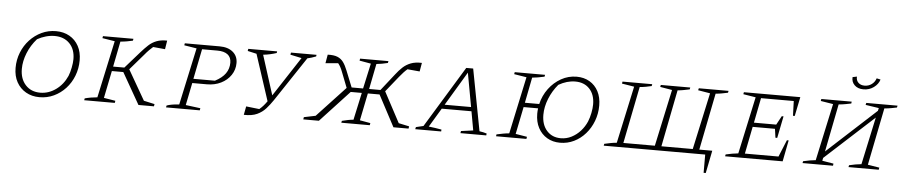

<svg xmlns="http://www.w3.org/2000/svg" viewBox="-46 -1046 7143 1519"><g transform="rotate(5 3525.5 -287.0)"><path d="M279 7Q218 7 171 -20Q124 -47 97.5 -95Q71 -143 71 -208Q71 -273 94 -330.5Q117 -388 157.5 -431.5Q198 -475 251 -500Q304 -525 365 -525Q426 -525 472.5 -498.5Q519 -472 545 -424Q571 -376 571 -311Q571 -246 548.5 -188Q526 -130 486 -86.5Q446 -43 393 -18Q340 7 279 7ZM282 -29Q348 -29 405.5 -70Q463 -111 494 -181Q506 -211 513.5 -249.5Q521 -288 521 -316Q521 -394 476.5 -440Q432 -486 357 -486Q323 -486 287.5 -476Q252 -466 220 -448Q173 -395 147 -330.5Q121 -266 121 -204Q121 -125 165 -77Q209 -29 282 -29Z M634 0 637 -15Q659 -21 685 -25.5Q711 -30 736 -32L834 -486L735 -502L738 -518H980L977 -503Q956 -498 930.5 -493.5Q905 -489 879 -487L839 -285H928L1044 -417Q1073 -450 1100.5 -475.5Q1128 -501 1163 -514.5Q1198 -528 1247 -527L1236 -458L1141 -467Q1127 -455 1110.5 -438.5Q1094 -422 1076 -400L968 -275L1105 -37L1191 -18L1188 0H1065L923 -249H832L788 -32L880 -17L877 0Z M1284 0 1287 -15Q1303 -21 1327 -25.5Q1351 -30 1386 -32L1484 -486L1385 -502L1388 -518H1665Q1731 -518 1770 -485.5Q1809 -453 1809 -398Q1809 -345 1780 -302Q1751 -259 1701.5 -234.5Q1652 -210 1590 -210H1474L1438 -32L1555 -17L1552 0ZM1650 -483H1528L1480 -244H1651Q1707 -273 1733.5 -310.5Q1760 -348 1760 -396Q1760 -439 1731.5 -461Q1703 -483 1650 -483Z M1902 5 1915 -63 2020 -51Q2037 -65 2051.5 -81.5Q2066 -98 2080 -118L1960 -485L1889 -501L1892 -518H2121L2119 -505Q2095 -497 2068.5 -491Q2042 -485 2013 -482L2113 -168L2318 -482L2228 -501L2231 -518H2434L2432 -505Q2413 -498 2396.5 -492.5Q2380 -487 2364 -484L2129 -131Q2104 -94 2076 -62.5Q2048 -31 2007 -12Q1966 7 1902 5Z M2498 0H2374L2377 -18L2469 -37L2694 -278L2646 -401Q2630 -444 2610 -467L2510 -458L2522 -527Q2571 -529 2600 -517Q2629 -505 2647 -480Q2665 -455 2680 -417L2733 -285H2824L2868 -486L2777 -502L2780 -518H3005L3002 -503Q2976 -497 2955.5 -493Q2935 -489 2912 -487L2872 -285H2962L3066 -417Q3092 -451 3119 -476Q3146 -501 3182 -515Q3218 -529 3270 -527L3258 -458L3161 -467Q3135 -446 3098 -400L3000 -278L3129 -36L3213 -18L3210 0H3090L2958 -249H2865L2821 -32L2905 -17L2902 0H2676L2679 -15Q2708 -22 2727 -26Q2746 -30 2770 -32L2817 -249H2729Z M3771 -28Q3787 -26 3801.5 -22.5Q3816 -19 3829 -15L3827 0H3622L3625 -17L3721 -30L3694 -180H3458L3368 -30Q3394 -27 3419 -23.5Q3444 -20 3470 -15L3469 0H3263L3267 -17L3326 -31L3623 -518H3678ZM3478 -213H3688L3639 -482Z M3905 0 3907 -15Q3934 -21 3958.5 -25.5Q3983 -30 4007 -32L4104 -486L4005 -502L4008 -518H4249L4246 -503Q4212 -496 4192.5 -492.5Q4173 -489 4149 -487L4109 -284H4223Q4239 -352 4279.5 -406.5Q4320 -461 4377 -493Q4434 -525 4500 -525Q4558 -525 4602.5 -499Q4647 -473 4672 -425.5Q4697 -378 4697 -313Q4697 -248 4675 -190Q4653 -132 4614 -87.5Q4575 -43 4523.5 -18Q4472 7 4413 7Q4355 7 4310 -19.5Q4265 -46 4239.5 -94Q4214 -142 4214 -206Q4214 -228 4217 -249H4102L4058 -32L4149 -17L4146 0ZM4416 -29Q4461 -29 4501 -49.5Q4541 -70 4571.5 -104Q4602 -138 4620 -180Q4633 -212 4640.5 -249.5Q4648 -287 4648 -318Q4648 -395 4606 -440.5Q4564 -486 4492 -486Q4426 -486 4360 -448Q4315 -395 4289 -330Q4263 -265 4263 -202Q4263 -123 4305 -76Q4347 -29 4416 -29Z M4760 0 4763 -15Q4790 -21 4813 -25.5Q4836 -30 4861 -32L4959 -486L4861 -502L4864 -518H5100L5097 -503Q5077 -498 5052.5 -493.5Q5028 -489 5003 -487L4913 -35H5163L5260 -486L5165 -502L5168 -518H5402L5399 -503Q5374 -498 5351.5 -493.5Q5329 -489 5304 -487L5215 -35H5464L5562 -486L5466 -502L5470 -518H5706L5703 -503Q5678 -498 5655 -493.5Q5632 -489 5606 -487L5516 -35H5619L5583 145H5566V0Z M5724 0 5727 -15Q5753 -21 5778 -25.5Q5803 -30 5826 -32L5924 -486L5825 -502L5828 -518H6276L6245 -366H6231L6227 -483H5967L5928 -285H6105L6143 -355H6157L6122 -181H6108L6098 -251H5921L5878 -35H6145L6200 -169H6214L6181 0Z M6339 0 6342 -15Q6397 -28 6441 -32L6539 -486L6440 -502L6443 -518H6684L6682 -503Q6661 -499 6638.5 -494.5Q6616 -490 6583 -487L6508 -107L6897 -464L6902 -486L6796 -502L6800 -518H7048L7045 -503Q7025 -499 7002 -494.5Q6979 -490 6946 -487L6855 -32L6947 -17L6944 0H6704L6707 -15Q6732 -21 6756.5 -25.5Q6781 -30 6804 -32L6885 -409L6498 -55L6493 -32L6583 -17L6581 0ZM6768 -623Q6723 -623 6697 -648.5Q6671 -674 6674 -712L6708 -719Q6706 -689 6724.5 -671Q6743 -653 6774 -653Q6806 -653 6830.5 -671Q6855 -689 6865 -719L6896 -712Q6885 -675 6849.5 -649Q6814 -623 6768 -623Z"/></g></svg>

Font: Piazzolla SC ExtraLight
Style: Italic
Weight: 200
Italic angle: -11.3°
Designer: Juan Pablo del Peral
Foundry: Huerta Tipografica
Version: Version 1.330